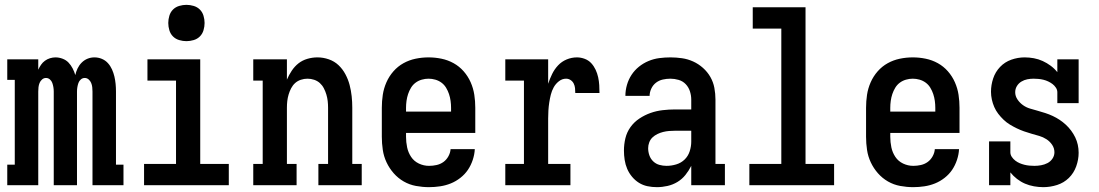

<svg xmlns="http://www.w3.org/2000/svg" viewBox="-20 -765 4540 793"><path d="M10 0V-85H41V-435H10V-520H138V-477Q143 -488 149.5 -497.5Q156 -507 165.5 -514Q175 -521 186.5 -524.5Q198 -528 209 -528Q224 -528 238.5 -522.5Q253 -517 263 -506.5Q273 -496 280 -482.5Q287 -469 291 -455Q294 -469 300.5 -482.5Q307 -496 317.5 -506.5Q328 -517 341.5 -522.5Q355 -528 370 -528Q386 -528 400.5 -522Q415 -516 425.5 -504.5Q436 -493 442.5 -478.5Q449 -464 452.5 -449Q456 -434 457.5 -418.5Q459 -403 459 -387V-85H490V0H362V-387Q362 -396 361 -405Q360 -414 356.5 -422.5Q353 -431 346 -437Q339 -443 330 -443Q321 -443 314 -437Q307 -431 304 -422.5Q301 -414 299.5 -405Q298 -396 298 -387V0H202V-387Q202 -396 200.5 -405Q199 -414 196 -422.5Q193 -431 186 -437Q179 -443 170 -443Q161 -443 154 -437Q147 -431 143.5 -422.5Q140 -414 139 -405Q138 -396 138 -387V0Z M575 0V-88H707V-432H589V-520H807V-88H925V0ZM750 -595Q735 -595 720 -599.5Q705 -604 694.5 -614.5Q684 -625 679.5 -640Q675 -655 675 -670Q675 -685 679.5 -700Q684 -715 694.5 -725.5Q705 -736 720 -740.5Q735 -745 750 -745Q765 -745 780 -740.5Q795 -736 805.5 -725.5Q816 -715 820.5 -700Q825 -685 825 -670Q825 -655 820.5 -640Q816 -625 805.5 -614.5Q795 -604 780 -599.5Q765 -595 750 -595Z M1026 0V-88H1065V-432H1026V-520H1165V-436Q1173 -455 1185 -473Q1197 -491 1213 -503.5Q1229 -516 1249.5 -522Q1270 -528 1291 -528Q1315 -528 1338 -520Q1361 -512 1378 -496Q1395 -480 1406.5 -458.5Q1418 -437 1424 -414Q1430 -391 1432.5 -367.5Q1435 -344 1435 -320V-88H1474V0H1295V-88H1335V-320Q1335 -334 1333.5 -347.5Q1332 -361 1328 -374.5Q1324 -388 1317.5 -400.5Q1311 -413 1301 -422Q1291 -431 1277.5 -435.5Q1264 -440 1250 -440Q1236 -440 1222.5 -435.5Q1209 -431 1199 -422Q1189 -413 1182.5 -400.5Q1176 -388 1172 -374.5Q1168 -361 1166.5 -347.5Q1165 -334 1165 -320V-88H1205V0Z M1752 8Q1725 8 1698 3Q1671 -2 1647.5 -15.5Q1624 -29 1606 -49.5Q1588 -70 1576.5 -94.5Q1565 -119 1561 -146Q1557 -173 1557 -200V-320Q1557 -347 1561 -373.5Q1565 -400 1576 -425Q1587 -450 1605 -470.5Q1623 -491 1646.5 -504Q1670 -517 1696.5 -522.5Q1723 -528 1750 -528Q1777 -528 1803.5 -522.5Q1830 -517 1853.5 -504Q1877 -491 1895 -470.5Q1913 -450 1924 -425Q1935 -400 1939 -373.5Q1943 -347 1943 -320V-216H1657V-200Q1657 -178 1661.5 -156.5Q1666 -135 1678 -117Q1690 -99 1710 -89.5Q1730 -80 1752 -80Q1768 -80 1783.5 -83.5Q1799 -87 1811.5 -96Q1824 -105 1832 -119.5Q1840 -134 1841 -149H1941Q1940 -127 1932.5 -104.5Q1925 -82 1912.5 -63.5Q1900 -45 1881.5 -30.5Q1863 -16 1842 -7.5Q1821 1 1798 4.5Q1775 8 1752 8ZM1843 -304V-320Q1843 -334 1841 -348.5Q1839 -363 1834.5 -376.5Q1830 -390 1822.5 -402.5Q1815 -415 1803.5 -423.5Q1792 -432 1778 -436Q1764 -440 1750 -440Q1736 -440 1722 -436Q1708 -432 1696.5 -423.5Q1685 -415 1677.5 -402.5Q1670 -390 1665.5 -376.5Q1661 -363 1659 -348.5Q1657 -334 1657 -320V-304Z M2067 0V-88H2144V-432H2067V-520H2244V-419Q2251 -440 2260.5 -459.5Q2270 -479 2285 -495Q2300 -511 2320.5 -519.5Q2341 -528 2363 -528Q2379 -528 2395 -522Q2411 -516 2422 -504Q2433 -492 2440 -477Q2447 -462 2450.5 -446Q2454 -430 2455 -413.5Q2456 -397 2456 -381H2356Q2356 -391 2355 -401Q2354 -411 2349.5 -420Q2345 -429 2336.5 -434.5Q2328 -440 2318 -440Q2302 -440 2288.5 -429.5Q2275 -419 2267 -404.5Q2259 -390 2255 -374Q2251 -358 2248.5 -341.5Q2246 -325 2245 -308.5Q2244 -292 2244 -276V-88H2336V0Z M2693 8Q2673 8 2654 4Q2635 0 2619 -10Q2603 -20 2590.5 -35Q2578 -50 2570.5 -67.5Q2563 -85 2560 -104.5Q2557 -124 2557 -143Q2557 -169 2563 -194Q2569 -219 2584 -240Q2599 -261 2621 -275.5Q2643 -290 2667 -298.5Q2691 -307 2717 -310Q2743 -313 2768 -313H2835V-354Q2835 -371 2829.5 -388Q2824 -405 2812 -417.5Q2800 -430 2783 -435Q2766 -440 2749 -440Q2733 -440 2717.5 -436.5Q2702 -433 2689.5 -423.5Q2677 -414 2670 -399Q2663 -384 2663 -369H2563Q2563 -392 2569.5 -414.5Q2576 -437 2588.5 -456Q2601 -475 2619 -489.5Q2637 -504 2658.5 -513Q2680 -522 2703 -525Q2726 -528 2749 -528Q2773 -528 2797 -524.5Q2821 -521 2843 -511Q2865 -501 2883.5 -484.5Q2902 -468 2914 -447Q2926 -426 2930.5 -402Q2935 -378 2935 -354V-88H2974V0H2835V-80Q2825 -60 2811 -42.5Q2797 -25 2778 -13.5Q2759 -2 2737 3Q2715 8 2693 8ZM2733 -80Q2753 -80 2773 -86Q2793 -92 2807.5 -106Q2822 -120 2828.5 -140Q2835 -160 2835 -180V-225H2768Q2756 -225 2743.5 -224Q2731 -223 2719 -220Q2707 -217 2695.5 -211.5Q2684 -206 2675 -197.5Q2666 -189 2661.5 -177Q2657 -165 2657 -153Q2657 -138 2662 -123.5Q2667 -109 2678 -98.5Q2689 -88 2703.5 -84Q2718 -80 2733 -80Z M3075 0V-88H3207V-647H3089V-735H3307V-88H3425V0Z M3752 8Q3725 8 3698 3Q3671 -2 3647.5 -15.5Q3624 -29 3606 -49.5Q3588 -70 3576.5 -94.5Q3565 -119 3561 -146Q3557 -173 3557 -200V-320Q3557 -347 3561 -373.5Q3565 -400 3576 -425Q3587 -450 3605 -470.5Q3623 -491 3646.5 -504Q3670 -517 3696.5 -522.5Q3723 -528 3750 -528Q3777 -528 3803.5 -522.5Q3830 -517 3853.5 -504Q3877 -491 3895 -470.5Q3913 -450 3924 -425Q3935 -400 3939 -373.5Q3943 -347 3943 -320V-216H3657V-200Q3657 -178 3661.5 -156.5Q3666 -135 3678 -117Q3690 -99 3710 -89.5Q3730 -80 3752 -80Q3768 -80 3783.5 -83.5Q3799 -87 3811.5 -96Q3824 -105 3832 -119.5Q3840 -134 3841 -149H3941Q3940 -127 3932.5 -104.5Q3925 -82 3912.5 -63.5Q3900 -45 3881.5 -30.5Q3863 -16 3842 -7.5Q3821 1 3798 4.5Q3775 8 3752 8ZM3843 -304V-320Q3843 -334 3841 -348.5Q3839 -363 3834.5 -376.5Q3830 -390 3822.5 -402.5Q3815 -415 3803.5 -423.5Q3792 -432 3778 -436Q3764 -440 3750 -440Q3736 -440 3722 -436Q3708 -432 3696.5 -423.5Q3685 -415 3677.5 -402.5Q3670 -390 3665.5 -376.5Q3661 -363 3659 -348.5Q3657 -334 3657 -320V-304Z M4289 8Q4270 8 4250.5 4.5Q4231 1 4213.5 -6.5Q4196 -14 4180.5 -26Q4165 -38 4153 -53V0H4065V-181H4153V-136Q4153 -126 4159 -117Q4165 -108 4173.5 -101.5Q4182 -95 4191.5 -91Q4201 -87 4211 -84.5Q4221 -82 4231.5 -81Q4242 -80 4252 -80Q4266 -80 4280 -82.5Q4294 -85 4306.5 -91.5Q4319 -98 4327 -110Q4335 -122 4335 -136Q4335 -153 4325.5 -167Q4316 -181 4302 -190Q4288 -199 4272.5 -203.5Q4257 -208 4241 -212.5Q4225 -217 4209.5 -222.5Q4194 -228 4179.5 -235Q4165 -242 4151 -250.5Q4137 -259 4125 -270.5Q4113 -282 4103 -295Q4093 -308 4086.5 -323Q4080 -338 4076.5 -354Q4073 -370 4073 -386Q4073 -414 4082 -441Q4091 -468 4110.5 -488.5Q4130 -509 4157 -518.5Q4184 -528 4212 -528Q4231 -528 4250 -524.5Q4269 -521 4286.5 -513Q4304 -505 4319.5 -493.5Q4335 -482 4347 -467V-520H4435V-339H4347V-384Q4347 -394 4341 -403Q4335 -412 4327 -418Q4319 -424 4309.5 -428.5Q4300 -433 4290 -435.5Q4280 -438 4269.5 -439Q4259 -440 4249 -440Q4236 -440 4223 -437.5Q4210 -435 4198.5 -428Q4187 -421 4180 -409.5Q4173 -398 4173 -384Q4173 -368 4182.5 -354Q4192 -340 4205.5 -330.5Q4219 -321 4234.5 -316.5Q4250 -312 4266 -307.5Q4282 -303 4297.5 -298Q4313 -293 4328 -286Q4343 -279 4356.5 -270Q4370 -261 4382 -250Q4394 -239 4404 -225.5Q4414 -212 4421 -197.5Q4428 -183 4431.5 -167Q4435 -151 4435 -134Q4435 -106 4425 -78Q4415 -50 4394.5 -30Q4374 -10 4346 -1Q4318 8 4289 8Z"/></svg>

Font: Iosevka Curly Slab Semibold
Style: Regular
Weight: 600
Monospace: yes
Designer: Belleve Invis
Foundry: Belleve Invis
Version: Version 22.1.2; ttfautohint (v1.8.4)